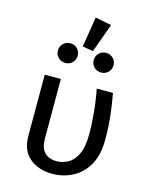

<svg xmlns="http://www.w3.org/2000/svg" viewBox="-138 -1032 890 1132"><g transform="rotate(15 307.5 -466.0)"><path d="M515.9 -540.5Q528.2 -473.8 535.6 -407.4Q543.1 -341 543.1 -261.5Q543.1 -165.6 507.2 -105.1Q471.3 -44.6 414.4 -15.9Q357.4 12.8 293.8 12.8Q209.2 12.8 154.4 -32.3Q99.5 -77.4 99.5 -168.2V-540.5H197.9V-176.4Q197.9 -120 224.4 -92.8Q250.8 -65.6 298.5 -65.6Q333.8 -65.6 367.2 -83.6Q400.5 -101.5 422.1 -146.2Q443.6 -190.8 443.6 -269.7Q443.6 -328.2 437.4 -396.7Q431.3 -465.1 416.9 -540.5ZM302.6 -943.6 401.5 -924.1 337.9 -748.2 272.8 -759ZM198.5 -758.5Q223.6 -758.5 241 -741Q258.5 -723.6 258.5 -698.5Q258.5 -673.3 241 -655.9Q223.6 -638.5 198.5 -638.5Q172.3 -638.5 154.9 -655.9Q137.4 -673.3 137.4 -698.5Q137.4 -723.6 154.9 -741Q172.3 -758.5 198.5 -758.5ZM415.9 -758.5Q442.1 -758.5 459.5 -741Q476.9 -723.6 476.9 -698.5Q476.9 -673.3 459.5 -655.9Q442.1 -638.5 415.9 -638.5Q390.8 -638.5 373.3 -655.9Q355.9 -673.3 355.9 -698.5Q355.9 -723.6 373.3 -741Q390.8 -758.5 415.9 -758.5Z"/></g></svg>

Font: Fira Code Retina
Style: Regular
Weight: 450
Monospace: yes
Designer: Carrois Corporate, Edenspiekermann AG, Nikita Prokopov
Foundry: Carrois Corporate, Edenspiekermann AG, Nikita Prokopov
Version: Version 6.002